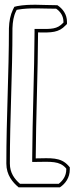

<svg xmlns="http://www.w3.org/2000/svg" viewBox="-20 -680 320 817"><path d="M7 16C7 65 34 96 59 117H235C258 102 277 76 277 41V32L271 25C238 -12 196 -7 132 -6C133 -178 141 -368 142 -542C199 -541 230 -541 259 -572L265 -578V-587C265 -619 247 -643 224 -658H216C161 -658 107 -664 53 -654L41 -651L35 -639C24 -616 19 -590 18 -560C18 -365 7 -181 7 16ZM22 16C22 -180 33 -365 33 -560C34 -588 38 -612 48 -632L51 -638L56 -639C108 -648 160 -643 216 -643H219C238 -630 250 -611 250 -587V-584L248 -582C223 -556 200 -556 142 -557H127V-542C126 -368 118 -178 117 -6V9H132C198 8 233 5 260 35L262 38V41C262 69 247 89 230 102H65C42 82 22 56 22 16Z"/></svg>

Font: Snowfall
Style: BlkOl
Weight: 900
Designer: Jasper
Foundry: Cannot Into Space Fonts
Version: Version 0.9